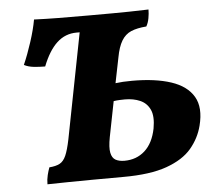

<svg xmlns="http://www.w3.org/2000/svg" viewBox="-50 -734 893 792"><g transform="rotate(-5 396.5 -338.0)"><path d="M119 -679Q167 -677 219 -676.5Q271 -676 349 -676Q458 -676 514 -677Q570 -678 593 -679Q593 -662 589.5 -643Q586 -624 578 -610Q539 -607 514.5 -596.5Q490 -586 475 -561Q460 -536 452 -492L431 -388Q447 -390 462.5 -391Q478 -392 500 -392Q596 -392 661 -370.5Q726 -349 753 -303Q780 -257 761 -183Q748 -132 713 -90.5Q678 -49 609.5 -24.5Q541 0 429 0Q355 0 300.5 0.5Q246 1 201.5 1.5Q157 2 115 3Q115 -17 119.5 -35Q124 -53 129 -66Q156 -68 172 -76.5Q188 -85 198 -107.5Q208 -130 217 -174L302 -610H289Q242 -610 207.5 -578Q173 -546 148 -482Q124 -482 101 -484.5Q78 -487 61 -496Q79 -537 95.5 -588Q112 -639 119 -679ZM388 -168Q380 -126 384.5 -104Q389 -82 403.5 -74Q418 -66 440 -66Q490 -66 524.5 -97Q559 -128 571 -188Q580 -238 567 -266Q554 -294 526.5 -306Q499 -318 464 -318Q455 -318 442.5 -317.5Q430 -317 417 -315Z"/></g></svg>

Font: Vollkorn ExtraBold
Style: Italic
Weight: 800
Italic angle: -11°
Designer: Friedrich Althausen
Foundry: Friedrich Althausen
Version: Version 5.000; ttfautohint (v1.8.3)